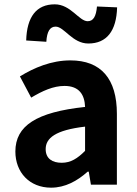

<svg xmlns="http://www.w3.org/2000/svg" viewBox="-20 -853 631 887"><path d="M216 14C281 14 337 -17 385 -60H390L400 0H520V-327C520 -489 447 -574 305 -574C217 -574 137 -540 72 -500L124 -402C176 -433 226 -456 278 -456C347 -456 371 -414 373 -359C148 -335 51 -272 51 -153C51 -57 116 14 216 14ZM265 -101C222 -101 191 -120 191 -164C191 -215 236 -252 373 -268V-156C338 -121 307 -101 265 -101ZM388 -652C473 -652 518 -710 521 -819L428 -823C424 -777 411 -755 385 -755C345 -755 307 -833 233 -833C148 -833 104 -775 101 -666L194 -660C197 -708 211 -730 237 -730C277 -730 314 -652 388 -652Z"/></svg>

Font: Source Han Sans KR
Style: Bold
Weight: 700
Designer: Ryoko NISHIZUKA 西塚涼子 (kana, bopomofo & ideographs); Paul D. Hunt (Latin, Greek & Cyrillic); Sandoll Communications 산돌커뮤니
Foundry: Adobe
Version: Version 2.004;hotconv 1.0.118;makeotfexe 2.5.65603